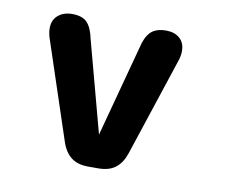

<svg xmlns="http://www.w3.org/2000/svg" viewBox="-60 -554 740 630"><g transform="rotate(10 309.5 -239.0)"><path d="M270.5 3Q235.5 3 214 -13.5Q192.5 -30 181.5 -63L72.5 -391.5Q67.5 -408 67.5 -422.5Q67.5 -450 85.8 -465.5Q104 -481 132.5 -481Q167 -481 182.8 -464Q198.5 -447 206 -410.5L287.5 -106.5L369 -410.5Q377 -446.5 394.2 -463.8Q411.5 -481 446 -481Q473.5 -481 490.8 -466Q508 -451 508 -423.5Q508 -408 502.5 -391.5L394 -63Q383 -30 361.5 -13.5Q340 3 304.5 3Z"/></g></svg>

Font: Sono Monospace SemiBold
Style: Regular
Weight: 600
Designer: Tyler Finck
Foundry: Tyler Finck
Version: Version 2.112